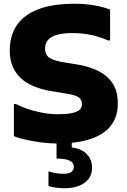

<svg xmlns="http://www.w3.org/2000/svg" viewBox="-20 -752 678 1022"><path d="M54 -198H65Q90 -185 126 -172.5Q162 -160 204.5 -152Q247 -144 289 -144Q332 -144 360 -149.5Q388 -155 402 -166Q416 -177 416 -197Q416 -222 398 -234.5Q380 -247 331 -254L271 -264Q191 -275 138 -303Q85 -331 58.5 -376Q32 -421 32 -483Q32 -560 68 -615.5Q104 -671 180.5 -701.5Q257 -732 380 -732Q435 -732 484.5 -723Q534 -714 566 -701V-537H554Q523 -552 473.5 -564Q424 -576 366 -576Q316 -576 284 -567Q252 -558 236 -540Q220 -522 220 -494Q220 -459 244.5 -443.5Q269 -428 327 -419L384 -410Q445 -401 495.5 -378Q546 -355 576.5 -312.5Q607 -270 607 -201Q607 -142 582 -100.5Q557 -59 513 -34.5Q469 -10 411.5 1Q354 12 289 12Q244 12 199 6Q154 0 116 -8.5Q78 -17 54 -27ZM362 -24V33Q414 39 442 68.5Q470 98 470 140Q470 179 449.5 203Q429 227 396.5 238.5Q364 250 327 250Q301 250 278.5 247Q256 244 238 238V161H242Q260 167 277.5 170Q295 173 317 173Q349 173 361 162.5Q373 152 373 135Q373 114 350.5 103Q328 92 281 92V-24Z"/></svg>

Font: Kufam ExtraBold
Style: Regular
Weight: 800
Designer: Wael Morcos, Artur Schmal
Foundry: Original Type
Version: Version 1.300; ttfautohint (v1.8.3)